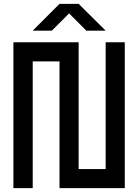

<svg xmlns="http://www.w3.org/2000/svg" viewBox="-20 -980 720 1000"><path d="M150.4 0Q125 0 49.8 0Q49.8 -190.4 49.8 -759.8Q134.8 -759.8 389.6 -759.8Q389.6 -594.7 389.6 -99.6Q424.8 -99.6 530.3 -99.6Q530.3 -264.6 530.3 -759.8Q554.7 -759.8 629.9 -759.8Q629.9 -570.3 629.9 0Q544.9 0 290 0Q290 -165 290 -660.2Q254.9 -660.2 150.4 -660.2Q150.4 -495.1 150.4 0ZM150.4 -820.3Q174.8 -820.3 250 -820.3Q272.5 -842.8 339.8 -910.2Q362.3 -887.7 429.7 -820.3Q455.1 -820.3 530.3 -820.3Q495.1 -855.5 389.6 -960Q365.2 -960 290 -960Q254.9 -924.8 150.4 -820.3Z"/></svg>

Font: Alibu-Mazigh Belkasim 1
Style: Bold
Weight: 400
Designer: Mazigh Moubarik Belkasim
Version: Version 1.0